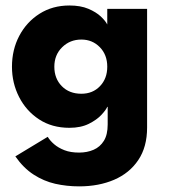

<svg xmlns="http://www.w3.org/2000/svg" viewBox="-20 -442 606 682"><path d="M261 220Q217 220 176.2 210.8Q135.5 201.5 99.5 178.2Q63.5 155 34.5 113.5L149.5 44Q157.5 57.5 172.2 70.2Q187 83 208.8 91.5Q230.5 100 261 100Q289.5 100 312.5 90Q335.5 80 349 58.2Q362.5 36.5 362.5 0V-62.5H361Q356.5 -51.5 340.2 -34Q324 -16.5 295.5 -2.2Q267 12 226.5 12Q164.5 12 118.8 -18Q73 -48 47.8 -97.5Q22.5 -147 22.5 -205Q22.5 -265.5 48.5 -314.8Q74.5 -364 120.5 -393.2Q166.5 -422.5 226.5 -422.5Q266 -422.5 293.8 -410.8Q321.5 -399 338 -383.5Q354.5 -368 361 -355V-410.5H502.5V11Q502.5 80 471.2 126.5Q440 173 385.5 196.5Q331 220 261 220ZM269 -109Q309.5 -109 335.2 -136Q361 -163 361 -205Q361 -247.5 334.5 -274.5Q308 -301.5 269 -301.5Q228.5 -301.5 200.8 -274.2Q173 -247 173 -205Q173 -163 199.5 -136Q226 -109 269 -109Z"/></svg>

Font: Lucymar Sans
Style: Bold
Weight: 700
Foundry: The League of Moveable Type (original font) / Main changes by Cristiano Sobral with portions from Mirco Monsees
Version: Version 2.001;August 30, 2020;FontCreator 13.0.0.2681 64-bit